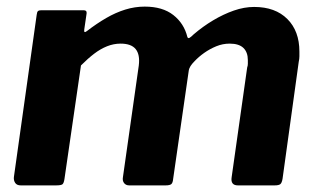

<svg xmlns="http://www.w3.org/2000/svg" viewBox="-20 -561 959 581"><path d="M43 0Q31 0 26 -7.5Q21 -15 22 -25L91 -516Q92 -525 95 -527.5Q98 -530 105 -530H232Q240 -530 241.5 -526Q243 -522 241 -513L235 -472Q233 -459 243 -467Q273 -490 301.5 -506.5Q330 -523 359 -532Q388 -541 418 -541Q472 -541 504.5 -515.5Q537 -490 547 -449Q549 -444 553.5 -446.5Q558 -449 566 -457Q594 -481 625 -499.5Q656 -518 687.5 -529Q719 -540 749 -540Q813 -540 849.5 -503.5Q886 -467 886 -405Q886 -398 886 -390.5Q886 -383 884 -374L835 -20Q833 -8 828.5 -4Q824 0 811 0H700Q677 0 681 -25L728 -357Q730 -362 730 -368Q730 -374 730 -379Q730 -403 716.5 -416Q703 -429 675 -429Q654 -429 634.5 -421Q615 -413 598 -401Q581 -389 568 -375Q561 -368 556.5 -361Q552 -354 551 -346L504 -20Q503 -8 498.5 -4Q494 0 481 0H371Q361 0 355.5 -7Q350 -14 352 -25L400 -363Q404 -396 390.5 -412.5Q377 -429 345 -429Q324 -429 304 -421Q284 -413 265 -398.5Q246 -384 225 -363L175 -19Q173 -6 168.5 -3Q164 0 149 0H43Z"/></svg>

Font: Libre Franklin Thin
Style: Bold Italic
Weight: 700
Italic angle: -8°
Version: Version 3.000